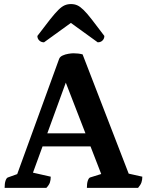

<svg xmlns="http://www.w3.org/2000/svg" viewBox="-20 -915 716 935"><path d="M2.5 0Q2.5 -21.9 7 -35.1Q11.5 -48.4 18.5 -50.9L88.8 -76.1L53.5 -38.8L267.8 -627.9Q271.7 -638.6 284.8 -644.6Q298 -650.6 312.8 -653Q327.6 -655.5 337.7 -655.5Q349.1 -655.5 360.1 -654.3Q371.1 -653.1 382.2 -650.2L617 -42.7L578.2 -75.8L673.1 -54.6Q673.1 -38.9 668.8 -26.6Q664.6 -14.3 652.3 0H403.1Q403.1 -21.9 407.6 -35.1Q412.1 -48.4 419.1 -50.9L489.8 -72.9L482.1 -43.9L281.2 -562.1L318.9 -563.2L128.5 -41.1L121.4 -78.5L227.1 -54.6Q227.1 -38.9 223.1 -26.6Q219.2 -14.3 205.7 0ZM164.5 -202 178.2 -265.7H426.7L442.5 -202ZM325.7 -895.2Q342.5 -895.2 356.3 -889.1Q370.1 -883 386.8 -866.7Q403.6 -850.4 427.3 -819.8Q451 -789.2 488.2 -739.9Q488.2 -726.8 479.3 -717.9Q470.5 -708.9 455.9 -708.9L312.8 -812.3H337.5L194.4 -708.9Q180.3 -708.9 171.2 -717.9Q162 -726.8 162 -739.9Q199.2 -789.2 223.4 -819.8Q247.6 -850.4 264.2 -866.7Q280.7 -883 294.8 -889.1Q308.8 -895.2 325.7 -895.2Z"/></svg>

Font: Pitagon Serif
Style: Regular
Weight: 400
Designer: Travis Tran
Foundry: Pitagon
Version: Version 1.000;gftools[0.9.26]